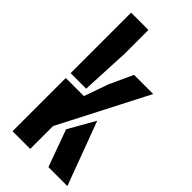

<svg xmlns="http://www.w3.org/2000/svg" viewBox="-250 -858 916 916"><g transform="rotate(45 207.5 -400.0)"><path d="M45.1 0V-359.2H167.3L210.7 -481.8L264.8 -600H394.1L164.4 -154V0ZM45.1 -391.9V-800H161.9V-637.8L149.9 -391.9ZM219.2 -187.2 295.5 -321.3 415 0H287.2Z"/></g></svg>

Font: Big Shoulders Stencil Display SC Thin
Style: Regular
Weight: 100
Designer: Patric King
Foundry: XO Type Co
Version: Version 2.001